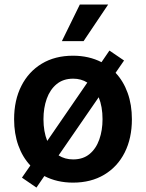

<svg xmlns="http://www.w3.org/2000/svg" viewBox="-20 -799 648 852"><path d="M141.7 33.4 77.4 -10.7 114.7 -64.6Q79.9 -101.6 61.3 -153.8Q42.6 -206 42.6 -269.9Q42.6 -354.4 74.8 -417.8Q106.9 -481.2 165.5 -516.5Q224.1 -551.8 304 -551.8Q374.6 -551.8 430.4 -523.1L465.6 -574.6L530.5 -530.5L492.9 -475.9Q527.7 -438.9 546.5 -386.5Q565.3 -334.2 565.3 -269.9Q565.3 -185.7 533.4 -122.3Q501.4 -58.9 442.6 -23.8Q383.9 11.4 304 11.4Q233 11.4 176.8 -17.8ZM304.7 -91.6Q348.4 -91.6 377.3 -115.4Q406.2 -139.2 420.6 -179.9Q435 -220.5 435 -270.2Q435 -325.6 418 -367.5L240.1 -109.4Q268.1 -91.6 304.7 -91.6ZM189.6 -173.7 367.5 -432.5Q340.2 -449.9 304.7 -449.9Q260.7 -449.9 231.4 -425.8Q202.1 -401.6 187.5 -361Q172.9 -320.3 172.9 -270.2Q172.9 -215.2 189.6 -173.7ZM350.9 -616.5H254.6L334.2 -778.8H459.9Z"/></svg>

Font: Linik Sans SemiBold
Style: Regular
Weight: 600
Designer: Rasmus Andersson (font), Cristiano Sobral (main changes)
Foundry: rsms
Version: Version 3.018;June 1, 2022;FontCreator 14.0.0.2814 64-bit; t